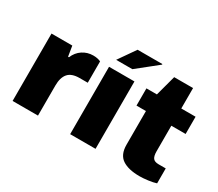

<svg xmlns="http://www.w3.org/2000/svg" viewBox="-130 -1008 1481 1303"><g transform="rotate(30 610.5 -356.5)"><path d="M60 -528H223L236 -448H243Q261 -492 298 -516.5Q335 -541 381 -541Q416 -541 440 -529V-362H376Q314 -362 286.5 -330Q259 -298 259 -235V0H60Z M511 -528H710V0H511ZM621 -725H814L816 -721L656 -593H529Z M878 -129V-393H804V-528H886L929 -688H1077V-528H1189V-393H1077V-192Q1077 -156 1089 -139.5Q1101 -123 1133 -123H1189V-6Q1165 2 1127 7Q1089 12 1061 12Q973 12 925.5 -20Q878 -52 878 -129Z"/></g></svg>

Font: Archivo Black
Style: Regular
Weight: 400
Designer: Hector Gatti
Foundry: Omnibus-Type
Version: Version 1.101; ttfautohint (v1.8)